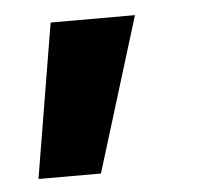

<svg xmlns="http://www.w3.org/2000/svg" viewBox="-33 -108 364 350"><g transform="rotate(-5 148.5 67.0)"><path d="M138.7 208H24.4L71.3 -74.2H225.6Z"/></g></svg>

Font: Pretendard ExtraBold
Style: Regular
Weight: 800
Designer: Base glyphs from Inter by Rasmus Andersson; Hangeul glyphs from Noto Sans CJK(Source Han Sans) by Jang Soo-young and Kan
Foundry: Kil Hyung-jin
Version: Version 1.309